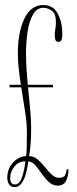

<svg xmlns="http://www.w3.org/2000/svg" viewBox="-20 -731 308 764"><path d="M39.5 13.5Q23 13.5 16 2.5Q9 -8.5 9 -24.5Q9 -58.5 31 -83.2Q53 -108 83.5 -110Q86 -119 86.5 -147.5Q87 -176 87 -209Q87 -243 79.5 -288.8Q72 -334.5 64.5 -383.5H18V-393.5H63Q58 -425.5 54.5 -457.2Q51 -489 51 -518Q51 -603 77 -657Q103 -711 152 -711Q191.5 -711 209.8 -676.8Q228 -642.5 228 -596.5Q228 -581.5 225.2 -573Q222.5 -564.5 212.5 -564.5Q203 -564.5 200.5 -572.2Q198 -580 198 -591Q198 -603.5 200.2 -615.2Q202.5 -627 202.5 -642Q202.5 -677.5 185.8 -688.8Q169 -700 152.5 -700Q126.5 -700 111.2 -673.2Q96 -646.5 89.8 -605Q83.5 -563.5 83.5 -519Q83.5 -487.5 85.5 -456Q87.5 -424.5 90.5 -393.5H191V-383.5H91.5Q96 -339 100 -297Q104 -255 104 -218Q104 -178.5 101 -148.8Q98 -119 95.5 -110Q114.5 -109.5 129.8 -96.5Q145 -83.5 158.5 -66.5Q172 -49.5 185.5 -36.5Q199 -23.5 214.5 -23.5Q235 -23.5 240 -35.8Q245 -48 245.5 -57.5H252.5Q252.5 -32 243.2 -12.2Q234 7.5 210 7.5Q190 7.5 174.8 -6.5Q159.5 -20.5 146.8 -39Q134 -57.5 121.2 -72.5Q108.5 -87.5 92.5 -89Q86 -36 72 -11.2Q58 13.5 39.5 13.5ZM39.5 3Q58 3 67.8 -26.2Q77.5 -55.5 81 -89Q53.5 -89 37 -68Q20.5 -47 20.5 -22Q20.5 3 39.5 3Z"/></svg>

Font: Imbue 100pt Thin
Style: Regular
Weight: 100
Designer: Tyler Finck
Foundry: Etcetera Type Company
Version: Version 1.102; ttfautohint (v1.8.3)